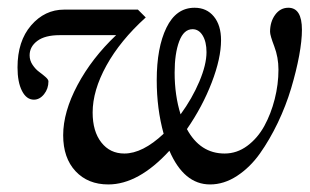

<svg xmlns="http://www.w3.org/2000/svg" viewBox="-20 -472 811 503"><path d="M263.7 11.2Q210.4 11.2 178 -23.4Q145.5 -58.1 145.5 -117.7Q145.5 -178.7 183.1 -249.3Q220.7 -319.8 284.2 -379.9H136.7Q97.7 -379.9 77.6 -364.7Q57.6 -349.6 57.6 -327.1Q57.6 -313.5 65.4 -302Q73.2 -290.5 82.3 -283.9Q91.3 -277.3 99.1 -270.5Q106.9 -263.7 106.9 -258.8Q106.9 -239.7 95.5 -225.3Q84 -210.9 68.8 -210.9Q49.3 -210.9 37.6 -233.9Q25.9 -256.8 25.9 -295.4Q25.9 -364.3 61.5 -405.5Q97.2 -446.8 147.9 -446.8H341.3L361.8 -426.3Q294.9 -365.7 258.8 -300.3Q222.7 -234.9 222.7 -177.2Q222.7 -127.9 245.4 -98.9Q268.1 -69.8 305.7 -69.8Q353.5 -69.8 408.7 -121.6Q390.6 -187 390.6 -261.7Q390.6 -347.2 416 -399.4Q441.4 -451.7 489.7 -451.7Q521.5 -451.7 540.3 -428.7Q559.1 -405.8 559.1 -366.7Q559.1 -319.3 534.7 -255.9Q510.3 -192.4 469.7 -133.8Q504.4 -69.8 568.4 -69.8Q600.6 -69.8 627.7 -89.8Q654.8 -109.9 672.4 -141.8Q689.9 -173.8 699.7 -212.4Q709.5 -251 709.5 -289.6Q709.5 -321.8 698.5 -350.6Q687.5 -379.4 687.5 -388.7Q687.5 -415 700.9 -433.3Q714.4 -451.7 735.4 -451.7Q771 -451.7 771 -394Q771 -365.7 763.7 -325.9Q756.3 -286.1 742.7 -240.5Q729 -194.8 707.8 -150.4Q686.5 -106 660.9 -69.8Q635.3 -33.7 601.1 -11.2Q566.9 11.2 530.3 11.2Q461.9 11.2 423.8 -77.1Q342.8 11.2 263.7 11.2ZM437.5 -281.7Q437.5 -222.2 453.1 -172.4Q483.4 -213.9 502.2 -258.3Q521 -302.7 521 -335.4Q521 -362.3 511 -378.9Q501 -395.5 484.4 -395.5Q461.4 -395.5 449.5 -363.8Q437.5 -332 437.5 -281.7Z"/></svg>

Font: Elstob 10pt
Style: Italic
Weight: 400
Italic angle: -20°
Designer: Peter S. Baker
Version: Version 1.015